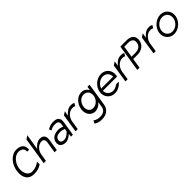

<svg xmlns="http://www.w3.org/2000/svg" viewBox="339 -2141 3842 3842"><g transform="rotate(-45 2260.5 -219.5)"><path d="M281 11C383 11 437 -13 496 -50L497 -127C447 -87 380 -52 291 -52C177 -52 131 -176 149 -290C170 -421 271 -528 371 -528C453 -528 509 -487 498 -407L554 -405C565 -488 535 -590 376 -590C214 -590 105 -434 82 -290C52 -103 130 11 281 11Z M634 -10 658 -161C667 -218 693 -264 726 -296C756 -325 798 -350 848 -350C907 -350 925 -306 916 -250L878 -10H941L980 -258C995 -351 956 -412 864 -412C788 -412 734 -367 691 -316L680 -303L733 -636L661 -589L570 -10Z M1177 11C1255 11 1331 -62 1331 -62L1341 -72L1330 0H1386L1434 -301C1452 -412 1402 -462 1291 -462C1214 -462 1167 -442 1122 -409L1146 -362C1186 -392 1225 -401 1282 -401C1353 -401 1383 -373 1371 -300L1363 -250L1356 -253C1356 -253 1309 -278 1253 -278C1145 -278 1053 -236 1036 -129C1023 -44 1082 11 1177 11ZM1244 -219C1299 -219 1351 -196 1351 -196L1354 -195L1344 -135L1343 -134C1343 -134 1271 -48 1190 -48C1134 -48 1095 -73 1104 -130C1115 -201 1180 -219 1244 -219Z M1534 -10 1563 -196C1572 -253 1599 -299 1632 -331C1662 -360 1703 -385 1753 -385C1794 -385 1807 -379 1822 -368L1857 -428C1834 -440 1826 -447 1771 -447C1695 -447 1640 -402 1597 -351L1586 -338L1603 -446L1532 -399L1471 -10Z M2032 -10C2103 -10 2156 -45 2196 -90L2207 -102L2188 16C2176 91 2117 134 2035 134C1983 134 1938 132 1879 90L1848 150C1913 193 1964 197 2025 197C2160 197 2237 113 2251 22L2329 -471H2270L2257 -389L2250 -401C2223 -445 2178 -482 2106 -482C1976 -482 1883 -365 1864 -245C1842 -103 1931 -10 2032 -10ZM2102 -417C2199 -417 2246 -345 2231 -250C2218 -170 2146 -88 2050 -88C1958 -88 1920 -170 1933 -250C1947 -337 2014 -417 2102 -417Z M2568 11C2650 11 2729 -31 2781 -96C2766 -101 2723 -112 2693 -90C2659 -65 2620 -50 2578 -50C2496 -50 2434 -110 2431 -191V-197H2834L2839 -227C2860 -358 2771 -462 2643 -462C2515 -462 2392 -357 2371 -226C2350 -95 2440 11 2568 11ZM2442 -258C2470 -340 2551 -401 2634 -401C2717 -401 2777 -340 2778 -258V-252H2440Z M2946 -10 2975 -196C2984 -253 3011 -299 3044 -331C3074 -360 3115 -385 3165 -385C3206 -385 3219 -379 3234 -368L3269 -428C3246 -440 3238 -447 3183 -447C3107 -447 3052 -402 3009 -351L2998 -338L3015 -446L2944 -399L2883 -10Z M3277 -5 3310 -216H3430C3546 -216 3643 -279 3661 -395C3679 -507 3606 -575 3487 -575H3304L3214 -5ZM3358 -518H3468C3555 -518 3607 -479 3594 -395C3581 -312 3514 -273 3429 -273H3319Z M3740 -10 3769 -196C3778 -253 3805 -299 3838 -331C3868 -360 3909 -385 3959 -385C4000 -385 4013 -379 4028 -368L4063 -428C4040 -440 4032 -447 3977 -447C3901 -447 3846 -402 3803 -351L3792 -338L3809 -446L3738 -399L3677 -10Z M4247 11C4375 11 4497 -95 4518 -226C4539 -357 4450 -462 4322 -462C4194 -462 4071 -357 4050 -226C4029 -95 4119 11 4247 11ZM4313 -401C4408 -401 4472 -324 4456 -226C4440 -128 4352 -50 4257 -50C4162 -50 4096 -128 4112 -226C4128 -324 4218 -401 4313 -401Z"/></g></svg>

Font: Charger Pro
Style: LitObl
Weight: 300
Designer: Jasper
Foundry: Cannot Into Space Fonts
Version: Version 1.09